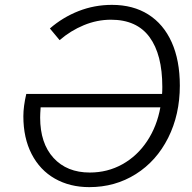

<svg xmlns="http://www.w3.org/2000/svg" viewBox="-20 -756 790 789"><path d="M76 -278Q76 -319 88 -370H646Q647 -380 647 -399Q647 -532 594.5 -603.5Q542 -675 436 -675Q379 -675 324.5 -652.5Q270 -630 225 -591L185 -639Q238 -685 303 -710.5Q368 -736 440 -736Q527 -736 589.5 -696.5Q652 -657 685.5 -582.5Q719 -508 719 -404Q719 -285 671 -189.5Q623 -94 538 -40.5Q453 13 347 13Q267 13 205.5 -22Q144 -57 110 -123Q76 -189 76 -278ZM145 -273Q145 -167 200 -107Q255 -47 349 -47Q422 -47 483 -81Q544 -115 584.5 -176Q625 -237 639 -315H147Q145 -287 145 -273Z"/></svg>

Font: Nebula Sans Book
Style: Regular
Weight: 400
Italic angle: -9°
Designer: Paul D. Hunt for Adobe (as Source Sans)
Foundry: Nebula Entertainment & Broadcasting LLC
Version: Version 1.010